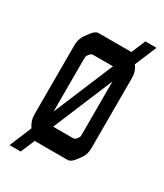

<svg xmlns="http://www.w3.org/2000/svg" viewBox="-156 -603 625 730"><g transform="rotate(30 156.0 -238.0)"><path d="M50.8 -35.2Q34.2 -59.6 34.2 -85.9V-390.6Q34.2 -418.9 48.8 -438.5L62.5 -457Q77.1 -476.6 90.8 -476.6H229.5Q232.4 -476.6 234.4 -475.6L260.7 -538.1H309.6L269.5 -442.4Q286.1 -421.9 286.1 -390.6V-85.9Q286.1 -56.6 272.5 -38.1L257.8 -18.6Q244.1 0 229.5 0H90.8Q87.9 0 85.9 -1L59.6 61.5H10.7ZM201.2 -394.5Q201.2 -394.5 121.1 -394.5Q110.4 -394.5 107.4 -393.1Q104.5 -391.6 99.1 -385.3Q93.8 -378.9 92.8 -374.5Q91.8 -370.1 91.8 -355.5V-132.8ZM228.5 -343.8 119.1 -82Q119.1 -82 200.2 -82Q210.9 -82 213.9 -83.5Q216.8 -85 222.2 -91.8Q227.5 -98.6 228 -102.5Q228.5 -106.4 228.5 -121.1Z"/></g></svg>

Font: Vancouver Drive
Style: Regular
Weight: 400
Designer: Valery Zaveryaev
Foundry: Cyreal (www.cyreal.org)
Version: Version 1.06